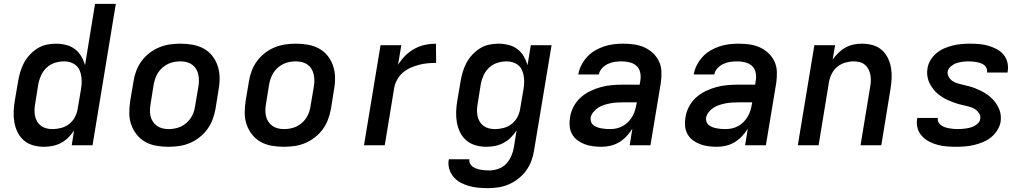

<svg xmlns="http://www.w3.org/2000/svg" viewBox="-20 -755 5340 998"><path d="M209 8Q180 8 153 0.5Q126 -7 105.5 -24Q85 -41 72.5 -65.5Q60 -90 55 -117.5Q50 -145 51 -174Q52 -203 57 -232L74 -332Q78 -356 85 -380Q92 -404 104 -427Q116 -450 134 -469.5Q152 -489 174 -503Q196 -517 221 -522.5Q246 -528 270 -528Q297 -528 323 -521.5Q349 -515 369 -500Q389 -485 402 -463Q415 -441 422 -416L474 -735H582L461 0H353L365 -77Q352 -57 335 -40Q318 -23 297 -12Q276 -1 253.5 3.5Q231 8 209 8ZM253 -84Q275 -84 298 -90Q321 -96 340 -111Q359 -126 370 -147.5Q381 -169 384 -191L401 -291Q404 -308 404.5 -325.5Q405 -343 402.5 -359Q400 -375 393.5 -390Q387 -405 374.5 -415.5Q362 -426 346.5 -431Q331 -436 313 -436Q290 -436 265.5 -428.5Q241 -421 222.5 -403.5Q204 -386 193.5 -363Q183 -340 179 -317L163 -217Q160 -201 159.5 -184.5Q159 -168 162 -152.5Q165 -137 173 -123.5Q181 -110 193 -101Q205 -92 220.5 -88Q236 -84 253 -84Z M855 8Q823 8 792 2.5Q761 -3 735 -17.5Q709 -32 690.5 -55.5Q672 -79 662 -107.5Q652 -136 652 -168Q652 -200 657 -232L674 -332Q678 -359 688 -386Q698 -413 715.5 -437Q733 -461 757 -479.5Q781 -498 808 -509Q835 -520 862.5 -524Q890 -528 918 -528Q950 -528 981 -522.5Q1012 -517 1038.5 -502.5Q1065 -488 1083.5 -464.5Q1102 -441 1111.5 -412.5Q1121 -384 1121.5 -352Q1122 -320 1116 -288L1100 -188Q1095 -161 1085 -134Q1075 -107 1057.5 -83Q1040 -59 1016 -40.5Q992 -22 965.5 -11Q939 0 911 4Q883 8 855 8ZM856 -84Q872 -84 888.5 -87Q905 -90 920 -97Q935 -104 948.5 -115.5Q962 -127 971.5 -141.5Q981 -156 986.5 -171.5Q992 -187 994 -203L1011 -303Q1014 -320 1014 -336.5Q1014 -353 1010.5 -368.5Q1007 -384 999 -397Q991 -410 978.5 -419Q966 -428 950.5 -432Q935 -436 918 -436Q902 -436 885.5 -433Q869 -430 854 -423Q839 -416 825.5 -404.5Q812 -393 802.5 -378.5Q793 -364 787.5 -348.5Q782 -333 779 -317L763 -217Q760 -200 759.5 -183.5Q759 -167 762.5 -151.5Q766 -136 774.5 -123Q783 -110 795.5 -101Q808 -92 823.5 -88Q839 -84 856 -84Z M1455 8Q1423 8 1392 2.5Q1361 -3 1335 -17.5Q1309 -32 1290.5 -55.5Q1272 -79 1262 -107.5Q1252 -136 1252 -168Q1252 -200 1257 -232L1274 -332Q1278 -359 1288 -386Q1298 -413 1315.5 -437Q1333 -461 1357 -479.5Q1381 -498 1408 -509Q1435 -520 1462.5 -524Q1490 -528 1518 -528Q1550 -528 1581 -522.5Q1612 -517 1638.5 -502.5Q1665 -488 1683.5 -464.5Q1702 -441 1711.5 -412.5Q1721 -384 1721.5 -352Q1722 -320 1716 -288L1700 -188Q1695 -161 1685 -134Q1675 -107 1657.5 -83Q1640 -59 1616 -40.5Q1592 -22 1565.5 -11Q1539 0 1511 4Q1483 8 1455 8ZM1456 -84Q1472 -84 1488.5 -87Q1505 -90 1520 -97Q1535 -104 1548.5 -115.5Q1562 -127 1571.5 -141.5Q1581 -156 1586.5 -171.5Q1592 -187 1594 -203L1611 -303Q1614 -320 1614 -336.5Q1614 -353 1610.5 -368.5Q1607 -384 1599 -397Q1591 -410 1578.5 -419Q1566 -428 1550.5 -432Q1535 -436 1518 -436Q1502 -436 1485.5 -433Q1469 -430 1454 -423Q1439 -416 1425.5 -404.5Q1412 -393 1402.5 -378.5Q1393 -364 1387.5 -348.5Q1382 -333 1379 -317L1363 -217Q1360 -200 1359.5 -183.5Q1359 -167 1362.5 -151.5Q1366 -136 1374.5 -123Q1383 -110 1395.5 -101Q1408 -92 1423.5 -88Q1439 -84 1456 -84Z M1872 0 1958 -520H2066L2049 -418Q2065 -444 2086.5 -465.5Q2108 -487 2134.5 -501.5Q2161 -516 2189.5 -522Q2218 -528 2246 -528L2247 -428Q2225 -428 2202.5 -426Q2180 -424 2157.5 -418Q2135 -412 2113.5 -402.5Q2092 -393 2074 -377.5Q2056 -362 2044.5 -341Q2033 -320 2029 -298L1980 0Z M2515 223Q2490 223 2465 220.5Q2440 218 2417 211.5Q2394 205 2373 193.5Q2352 182 2337 164Q2322 146 2315 122.5Q2308 99 2313 73H2420Q2418 85 2423 95Q2428 105 2436.5 111Q2445 117 2455.5 121Q2466 125 2477 127Q2488 129 2499.5 130Q2511 131 2523 131Q2545 131 2569 123Q2593 115 2610 97.5Q2627 80 2637 57.5Q2647 35 2651 12L2665 -77Q2652 -57 2635 -40Q2618 -23 2597 -12Q2576 -1 2553.5 3.5Q2531 8 2509 8Q2480 8 2453 0.5Q2426 -7 2405.5 -24Q2385 -41 2372.5 -65.5Q2360 -90 2355 -117.5Q2350 -145 2351 -174Q2352 -203 2357 -232L2374 -332Q2378 -356 2385 -380Q2392 -404 2404 -427Q2416 -450 2434 -469.5Q2452 -489 2474 -503Q2496 -517 2521 -522.5Q2546 -528 2570 -528Q2597 -528 2623 -521.5Q2649 -515 2669 -500Q2689 -485 2702 -463Q2715 -441 2722 -416L2739 -520H2847L2756 27Q2752 54 2742 81Q2732 108 2715 131.5Q2698 155 2674.5 173.5Q2651 192 2624 203.5Q2597 215 2569.5 219Q2542 223 2515 223ZM2553 -84Q2575 -84 2598 -90Q2621 -96 2640 -111Q2659 -126 2670 -147.5Q2681 -169 2684 -191L2701 -291Q2704 -308 2704.5 -325.5Q2705 -343 2702.5 -359Q2700 -375 2693.5 -390Q2687 -405 2674.5 -415.5Q2662 -426 2646.5 -431Q2631 -436 2613 -436Q2590 -436 2565.5 -428.5Q2541 -421 2522.5 -403.5Q2504 -386 2493.5 -363Q2483 -340 2479 -317L2463 -217Q2460 -201 2459.5 -184.5Q2459 -168 2462 -152.5Q2465 -137 2473 -123.5Q2481 -110 2493 -101Q2505 -92 2520.5 -88Q2536 -84 2553 -84Z M3107 8Q3084 8 3061.5 5Q3039 2 3019 -5.5Q2999 -13 2981.5 -26Q2964 -39 2953.5 -58Q2943 -77 2941 -99.5Q2939 -122 2943 -145Q2947 -173 2961 -200Q2975 -227 2997.5 -247.5Q3020 -268 3048 -281.5Q3076 -295 3104 -302.5Q3132 -310 3161 -312.5Q3190 -315 3218 -315H3305L3309 -340Q3312 -361 3307 -381Q3302 -401 3287.5 -413.5Q3273 -426 3253 -431Q3233 -436 3212 -436Q3194 -436 3176 -433.5Q3158 -431 3140.5 -423Q3123 -415 3109.5 -400.5Q3096 -386 3093 -368H2986Q2990 -393 3002 -416.5Q3014 -440 3032 -459.5Q3050 -479 3073 -492.5Q3096 -506 3120.5 -514Q3145 -522 3170 -525Q3195 -528 3219 -528Q3248 -528 3276.5 -524Q3305 -520 3330 -508.5Q3355 -497 3374.5 -478.5Q3394 -460 3405.5 -435.5Q3417 -411 3418 -382.5Q3419 -354 3415 -325L3361 0H3253L3267 -86Q3254 -65 3236.5 -46.5Q3219 -28 3198 -15.5Q3177 -3 3153.5 2.5Q3130 8 3107 8ZM3151 -84Q3167 -84 3184 -87.5Q3201 -91 3216.5 -99.5Q3232 -108 3244.5 -120.5Q3257 -133 3266 -148Q3275 -163 3280 -179Q3285 -195 3288 -212L3290 -223H3218Q3202 -223 3185.5 -222Q3169 -221 3153 -218Q3137 -215 3121 -210Q3105 -205 3090.5 -196Q3076 -187 3064.5 -173Q3053 -159 3050 -143Q3049 -132 3052.5 -121.5Q3056 -111 3064.5 -104.5Q3073 -98 3083.5 -94Q3094 -90 3105 -88Q3116 -86 3127.5 -85Q3139 -84 3151 -84Z M3707 8Q3684 8 3661.5 5Q3639 2 3619 -5.5Q3599 -13 3581.5 -26Q3564 -39 3553.5 -58Q3543 -77 3541 -99.5Q3539 -122 3543 -145Q3547 -173 3561 -200Q3575 -227 3597.5 -247.5Q3620 -268 3648 -281.5Q3676 -295 3704 -302.5Q3732 -310 3761 -312.5Q3790 -315 3818 -315H3905L3909 -340Q3912 -361 3907 -381Q3902 -401 3887.5 -413.5Q3873 -426 3853 -431Q3833 -436 3812 -436Q3794 -436 3776 -433.5Q3758 -431 3740.5 -423Q3723 -415 3709.5 -400.5Q3696 -386 3693 -368H3586Q3590 -393 3602 -416.5Q3614 -440 3632 -459.5Q3650 -479 3673 -492.5Q3696 -506 3720.5 -514Q3745 -522 3770 -525Q3795 -528 3819 -528Q3848 -528 3876.5 -524Q3905 -520 3930 -508.5Q3955 -497 3974.5 -478.5Q3994 -460 4005.5 -435.5Q4017 -411 4018 -382.5Q4019 -354 4015 -325L3961 0H3853L3867 -86Q3854 -65 3836.5 -46.5Q3819 -28 3798 -15.5Q3777 -3 3753.5 2.5Q3730 8 3707 8ZM3751 -84Q3767 -84 3784 -87.5Q3801 -91 3816.5 -99.5Q3832 -108 3844.5 -120.5Q3857 -133 3866 -148Q3875 -163 3880 -179Q3885 -195 3888 -212L3890 -223H3818Q3802 -223 3785.5 -222Q3769 -221 3753 -218Q3737 -215 3721 -210Q3705 -205 3690.5 -196Q3676 -187 3664.5 -173Q3653 -159 3650 -143Q3649 -132 3652.5 -121.5Q3656 -111 3664.5 -104.5Q3673 -98 3683.5 -94Q3694 -90 3705 -88Q3716 -86 3727.5 -85Q3739 -84 3751 -84Z M4127 0 4213 -520H4321L4308 -445Q4321 -464 4338 -480.5Q4355 -497 4375 -508Q4395 -519 4417 -523.5Q4439 -528 4460 -528Q4489 -528 4516 -520.5Q4543 -513 4563 -495.5Q4583 -478 4595 -453.5Q4607 -429 4611.5 -401.5Q4616 -374 4614.5 -345.5Q4613 -317 4608 -288L4561 0H4453L4503 -303Q4506 -319 4506.5 -335Q4507 -351 4504 -366.5Q4501 -382 4494 -395.5Q4487 -409 4475.5 -418.5Q4464 -428 4449 -432Q4434 -436 4417 -436Q4396 -436 4373.5 -429.5Q4351 -423 4332.5 -408Q4314 -393 4303.5 -372Q4293 -351 4289 -329L4235 0Z M4951 8Q4926 8 4901.5 6Q4877 4 4854 -2Q4831 -8 4810 -19Q4789 -30 4773 -47Q4757 -64 4750 -87Q4743 -110 4747 -135L4748 -142H4855V-140Q4853 -128 4858.5 -118.5Q4864 -109 4873 -103Q4882 -97 4892.5 -93.5Q4903 -90 4914 -88Q4925 -86 4936.5 -85Q4948 -84 4959 -84Q4970 -84 4981 -85Q4992 -86 5003 -87.5Q5014 -89 5025.5 -92.5Q5037 -96 5047 -101.5Q5057 -107 5065.5 -116.5Q5074 -126 5075 -137Q5078 -153 5069.5 -166Q5061 -179 5049 -187Q5037 -195 5022 -199.5Q5007 -204 4992 -207Q4977 -210 4962.5 -214Q4948 -218 4934 -223.5Q4920 -229 4906.5 -235Q4893 -241 4880 -249Q4867 -257 4855.5 -266.5Q4844 -276 4835 -287Q4826 -298 4818 -311Q4810 -324 4805.5 -338Q4801 -352 4799.5 -367.5Q4798 -383 4801 -399Q4804 -421 4816.5 -442Q4829 -463 4847.5 -478.5Q4866 -494 4888 -503.5Q4910 -513 4932 -518.5Q4954 -524 4977 -526Q5000 -528 5022 -528Q5046 -528 5070 -526Q5094 -524 5116.5 -517.5Q5139 -511 5160 -500Q5181 -489 5195.5 -472Q5210 -455 5216 -432Q5222 -409 5218 -385L5217 -378H5110L5111 -380Q5112 -391 5108 -400.5Q5104 -410 5096 -416.5Q5088 -423 5078 -426.5Q5068 -430 5057.5 -432Q5047 -434 5036 -435Q5025 -436 5015 -436Q4999 -436 4983 -434Q4967 -432 4952 -427Q4937 -422 4923 -410.5Q4909 -399 4906 -383Q4904 -368 4912 -354.5Q4920 -341 4932.5 -333Q4945 -325 4959.5 -321Q4974 -317 4989 -313.5Q5004 -310 5019 -306Q5034 -302 5048 -296.5Q5062 -291 5075.5 -284.5Q5089 -278 5101 -270.5Q5113 -263 5124.5 -253.5Q5136 -244 5145.5 -233Q5155 -222 5162.5 -209.5Q5170 -197 5175.5 -182.5Q5181 -168 5182 -152.5Q5183 -137 5181 -121Q5177 -99 5163.5 -77.5Q5150 -56 5131 -41Q5112 -26 5089.5 -16.5Q5067 -7 5043.5 -1.5Q5020 4 4997 6Q4974 8 4951 8Z"/></svg>

Font: Iosevka Aile Semibold
Style: Italic
Weight: 600
Italic angle: -9°
Designer: Belleve Invis
Foundry: Belleve Invis
Version: Version 31.1.0; ttfautohint (v1.8.4)